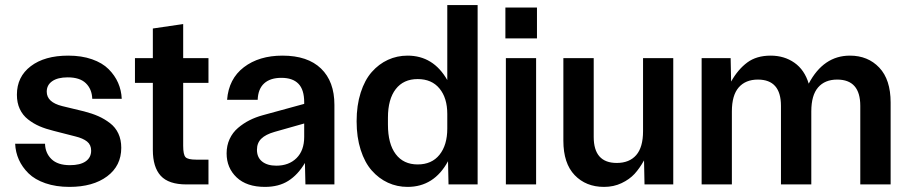

<svg xmlns="http://www.w3.org/2000/svg" viewBox="-20 -730 3597 760"><path d="M192.9 -211.9Q161.1 -219.7 136.7 -230.2Q112.3 -240.7 91.1 -257.3Q69.8 -273.9 58.3 -298.6Q46.9 -323.2 46.9 -355Q46.9 -426.3 101.8 -468Q156.7 -509.8 250 -509.8Q303.2 -509.8 344.2 -495.4Q385.3 -481 409.9 -456.3Q434.6 -431.6 447.5 -402.1Q460.4 -372.6 461.9 -338.9H345.2Q343.8 -377.4 319.8 -400.6Q295.9 -423.8 248 -423.8Q208.5 -423.8 186.8 -408.7Q165 -393.6 165 -367.2Q165 -325.2 226.1 -310.1L313 -289.1Q345.2 -280.8 369.4 -270Q393.6 -259.3 415.3 -242.7Q437 -226.1 448.5 -201.4Q460 -176.8 460 -145Q460 -73.7 404.1 -32Q348.1 9.8 254.9 9.8Q201.7 9.8 159.9 -4.6Q118.2 -19 93 -43.7Q67.9 -68.4 54.7 -97.9Q41.5 -127.4 40 -161.1H158.2Q159.2 -124 183.8 -100.1Q208.5 -76.2 256.8 -76.2Q297.4 -76.2 319.1 -91.3Q340.8 -106.4 340.8 -133.8Q340.8 -156.7 324.7 -169.7Q308.6 -182.6 278.8 -189.9Z M717.8 0Q647.5 0 616.2 -34.2Q585 -68.4 585 -136.2V-401.9H514.2V-500H585V-617.2L705.1 -634.8V-500H805.2V-401.9H705.1V-152.8Q705.1 -117.7 714.4 -107.9Q723.6 -98.1 755.9 -98.1H805.2V0Z M1028.8 9.8Q956.5 9.8 916.7 -27.8Q877 -65.4 877 -123Q877 -153.8 888.9 -179.7Q900.9 -205.6 922.1 -223.6Q943.4 -241.7 967.5 -253.9Q991.7 -266.1 1020 -273.9L1184.1 -318.8V-325.2Q1184.1 -375 1161.4 -398.4Q1138.7 -421.9 1093.8 -421.9Q1049.8 -421.9 1025.6 -399.9Q1001.5 -377.9 1000 -335H878.9Q885.3 -418 945.3 -463.9Q1005.4 -509.8 1098.1 -509.8Q1197.8 -509.8 1250.7 -458.7Q1303.7 -407.7 1303.7 -314.9V0H1189L1187 -85Q1159.2 -38.1 1121.3 -14.2Q1083.5 9.8 1028.8 9.8ZM997.1 -137.2Q997.1 -106.9 1017.6 -90.6Q1038.1 -74.2 1073.7 -74.2Q1123.5 -74.2 1153.8 -104.2Q1184.1 -134.3 1184.1 -188V-241.2L1066.9 -208Q1031.2 -197.8 1014.2 -180.9Q997.1 -164.1 997.1 -137.2Z M1593.3 9.8Q1551.8 9.8 1515.6 -6.8Q1479.5 -23.4 1451.7 -54.9Q1423.8 -86.4 1407.7 -136.7Q1391.6 -187 1391.6 -250Q1391.6 -313 1407.7 -363.3Q1423.8 -413.6 1451.7 -445.1Q1479.5 -476.6 1515.6 -493.2Q1551.8 -509.8 1593.3 -509.8Q1695.3 -509.8 1750.5 -413.1V-710H1870.6V0H1755.4L1753.4 -91.8Q1698.2 9.8 1593.3 9.8ZM1515.6 -236.8Q1515.6 -160.6 1546.4 -119.9Q1577.1 -79.1 1633.3 -79.1Q1689 -79.1 1719.7 -117.4Q1750.5 -155.8 1750.5 -221.2V-278.8Q1750.5 -342.3 1719.7 -379.6Q1689 -417 1633.3 -417Q1577.1 -417 1546.4 -377.2Q1515.6 -337.4 1515.6 -264.2Z M1982.4 0V-500H2102.1V0ZM1980.5 -578.1H2105.5V-700.2H1980.5Z M2371.1 9.8Q2299.3 9.8 2254.6 -36.9Q2210 -83.5 2210 -172.9V-500H2330.1V-188Q2330.1 -85 2421.4 -85Q2471.2 -85 2498.3 -116Q2525.4 -147 2525.4 -210.9V-500H2645V0H2531.2L2529.3 -95.2Q2511.7 -63.5 2491.7 -41.7Q2471.7 -20 2440.4 -5.1Q2409.2 9.8 2371.1 9.8Z M2757.3 0V-500H2872.1L2874 -407.2Q2901.4 -455.6 2938 -482.7Q2974.6 -509.8 3030.3 -509.8Q3084.5 -509.8 3124.5 -481.7Q3164.6 -453.6 3181.2 -398.9Q3239.7 -509.8 3344.2 -509.8Q3415.5 -509.8 3460.4 -462.4Q3505.4 -415 3505.4 -324.2V0H3385.3V-311Q3385.3 -415 3293.9 -415Q3245.1 -415 3218.3 -384Q3191.4 -353 3191.4 -289.1V0H3071.3V-311Q3071.3 -415 2980 -415Q2931.2 -415 2904.1 -384Q2877 -353 2877 -289.1V0Z"/></svg>

Font: TASA Orbiter Deck SemiBold
Style: Regular
Weight: 600
Designer: Weizhong Zhang
Version: Version 1.000;Glyphs 3.1.2 (3151)